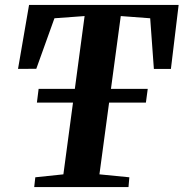

<svg xmlns="http://www.w3.org/2000/svg" viewBox="-20 -763 748 783"><path d="M119.5 0 124 -40 238.5 -52 325 -697.5 202 -688.5 128 -482.5 53.5 -482 98.5 -743H708.5L677 -482H607.5L592.5 -688.5L472.5 -697.5L385.5 -52L507.5 -40L504 0ZM130.5 -344.5 137.5 -400.5H582.5L575 -344.5Z"/></svg>

Font: Merriweather 60pt
Style: Bold Italic
Weight: 700
Italic angle: -7.8°
Version: Version 2.101